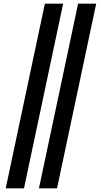

<svg xmlns="http://www.w3.org/2000/svg" viewBox="-20 -780 545 1040"><path d="M223 -760H322L110 240H11ZM403 -760H501L289 240H191Z"/></svg>

Font: Noto Serif NarrowBlack
Style: Italic
Weight: 900
Width: 4
Italic angle: -12°
Designer: Monotype Design Team
Foundry: Monotype Imaging Inc.
Version: Version 1.001